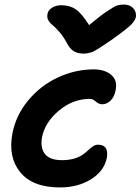

<svg xmlns="http://www.w3.org/2000/svg" viewBox="-20 -820 621 849"><path d="M528.8 -799.8Q553.7 -799.8 568.6 -784.2Q583.5 -768.6 581.1 -746.1Q578.6 -730 560.3 -711.4Q542 -692.9 478 -647Q467.3 -639.6 448 -626.7Q428.7 -613.8 422.4 -609.6Q416 -605.5 403.8 -598.1Q391.6 -590.8 385 -588.9Q378.4 -586.9 369.1 -585Q359.9 -583 350.1 -583Q321.8 -583 304.7 -594.5Q287.6 -606 273.9 -632.8Q259.8 -659.2 241.5 -679.9Q223.1 -700.7 211.7 -709.7Q200.2 -718.8 193.6 -730.7Q187 -742.7 189.9 -757.8Q192.9 -775.4 210.4 -786.1Q228 -796.9 251 -796.9Q288.6 -796.9 315.2 -778.6Q341.8 -760.3 374 -709Q424.8 -751.5 456.3 -772.2Q487.8 -793 499.8 -796.4Q511.7 -799.8 528.8 -799.8ZM245.1 8.8Q124.5 8.8 69.6 -58.3Q14.6 -125.5 35.2 -231.9Q51.3 -312 105.5 -377Q159.7 -441.9 236.1 -477.5Q312.5 -513.2 395 -513.2Q442.9 -513.2 471.7 -489Q500.5 -464.8 491.2 -420.9Q485.8 -391.6 469 -375.2Q452.1 -358.9 432.1 -358.9Q417 -358.9 403.8 -370.8Q390.6 -382.8 377 -382.8Q302.7 -382.8 241 -331.3Q179.2 -279.8 166 -213.9Q157.2 -167 178.5 -139.4Q199.7 -111.8 253.9 -111.8Q284.7 -111.8 308.3 -118.9Q332 -126 345.7 -136Q359.4 -146 370.1 -156Q380.9 -166 391.4 -173.1Q401.9 -180.2 413.1 -180.2Q462.9 -180.2 452.1 -120.1Q439.5 -62.5 381.8 -26.9Q324.2 8.8 245.1 8.8Z"/></svg>

Font: Shantell Sans Normal
Style: Italic
Weight: 600
Italic angle: -11.31°
Designer: Stephen Nixon, Anya Danilova, Shantell Martin
Foundry: Arrow Type
Version: Version 1.006;[559af2be0]